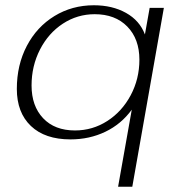

<svg xmlns="http://www.w3.org/2000/svg" viewBox="-20 -520 670 730"><path d="M481 -103Q441 -48 380.5 -19Q320 10 248 10Q151 10 97.5 -41Q44 -92 44 -182Q44 -273 82 -345.5Q120 -418 187 -459Q254 -500 337 -500Q407 -500 459 -471Q511 -442 531 -389L549 -490H603L483 190H429ZM510 -293Q510 -372 464 -419Q418 -466 340 -466Q274 -466 219 -430Q164 -394 132 -331.5Q100 -269 100 -195Q100 -117 144 -70.5Q188 -24 265 -24Q332 -24 388 -60Q444 -96 477 -158Q510 -220 510 -293Z"/></svg>

Font: Fahkwang ExtraLight
Style: Italic
Weight: 275
Italic angle: -10°
Designer: Suppakit Chalermlarp | Katatrad Co.,Ltd.
Foundry: Cadson Demak Co.,Ltd.
Version: Version 1.000; ttfautohint (v1.6)